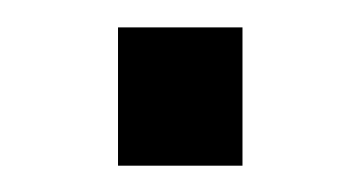

<svg xmlns="http://www.w3.org/2000/svg" viewBox="-20 -119 269 143"><path d="M67.9 4.4V-98.6H160.6V4.4Z"/></svg>

Font: Mako
Style: Regular
Weight: 400
Designer: vernon adams
Foundry: vernon adams
Version: Version 1.100; ttfautohint (v1.8.4.7-5d5b);gftools[0.9.33]